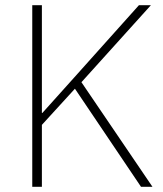

<svg xmlns="http://www.w3.org/2000/svg" viewBox="-20 -718 627 738"><path d="M522 0 268 -377 141 -238V0H104V-698H141V-421V-284H143L266 -421L514 -698H560L293 -402L566 0Z"/></svg>

Font: IBM Plex Sans ExtraLight
Style: Regular
Weight: 250
Designer: Mike Abbink, Paul van der Laan, Pieter van Rosmalen
Foundry: Bold Monday
Version: Version 3.201